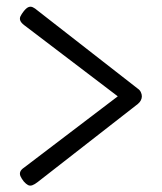

<svg xmlns="http://www.w3.org/2000/svg" viewBox="-20 -554 490 582"><path d="M94 -2Q85 5 78 7.5Q71 10 65 7Q59 4 52 -4Q45 -13 42 -20Q39 -27 41.5 -33.5Q44 -40 53 -46L337 -262L53 -478Q44 -485 41.5 -491.5Q39 -498 42 -504.5Q45 -511 52 -520Q60 -530 66.5 -532.5Q73 -535 79.5 -532Q86 -529 94 -522L398 -285Q404 -281 407 -274.5Q410 -268 410 -262Q410 -256 407 -250Q404 -244 398 -239Z"/></svg>

Font: Fredoka SemiCondensed Light
Style: Regular
Weight: 300
Width: 4
Designer: Ben Nathan
Foundry: Milena B. Brandão, Ben Nathan
Version: Version 2.001